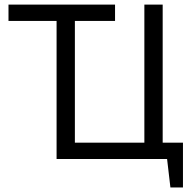

<svg xmlns="http://www.w3.org/2000/svg" viewBox="-20 -704 858 850"><path d="M790 -72.3Q767.6 -72.3 700.2 -72.3Q700.2 -224.6 700.2 -683.6Q679.7 -683.6 619.1 -683.6Q619.1 -531.2 619.1 -72.3Q542 -72.3 311.5 -72.3Q311.5 -207 311.5 -611.3Q355.5 -611.3 489.3 -611.3Q489.3 -628.9 489.3 -683.6Q371.1 -683.6 17.6 -683.6Q17.6 -666 17.6 -611.3Q70.3 -611.3 230.5 -611.3Q230.5 -458 230.5 0Q352.5 0 719.7 0Q723.6 31.2 734.4 126Q748 126 790 126Q790 76.2 790 -72.3Z"/></svg>

Font: Aptus Gothic JP
Style: Medium
Weight: 400
Designer: Fuminori Ogawa / Motoya
Version: Version 1